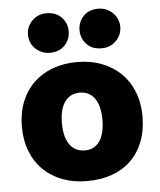

<svg xmlns="http://www.w3.org/2000/svg" viewBox="-53 -769 692 831"><g transform="rotate(-5 293.0 -353.5)"><path d="M92 -637Q92 -672 117 -697.5Q142 -723 179 -723Q221 -723 245 -697.5Q269 -672 269 -637Q269 -602 245 -576.5Q221 -551 179 -551Q161 -551 145 -558Q129 -565 117 -576.5Q105 -588 98.5 -603.5Q92 -619 92 -637ZM316 -637Q316 -672 339.5 -697.5Q363 -723 405 -723Q424 -723 440 -716Q456 -709 468 -697Q480 -685 486.5 -669.5Q493 -654 493 -637Q493 -602 468 -576.5Q443 -551 405 -551Q363 -551 339.5 -576.5Q316 -602 316 -637ZM555 -243Q555 -181 536 -132.5Q517 -84 482.5 -51Q448 -18 400 -1Q352 16 293 16Q234 16 186 -2Q138 -20 103.5 -53.5Q69 -87 50 -135Q31 -183 31 -243Q31 -302 50 -350Q69 -398 103.5 -431.5Q138 -465 186 -483Q234 -501 293 -501Q352 -501 400 -482.5Q448 -464 482.5 -430.5Q517 -397 536 -349Q555 -301 555 -243ZM205 -243Q205 -182 228.5 -149.5Q252 -117 294 -117Q336 -117 358.5 -150Q381 -183 381 -243Q381 -303 358 -335.5Q335 -368 293 -368Q251 -368 228 -335.5Q205 -303 205 -243Z"/></g></svg>

Font: Baloo Bhaina
Style: Regular
Weight: 400
Designer: Manish Minz, Shuchita Grover and Ek Type
Foundry: Ek Type
Version: Version 1.443;PS 1.000;hotconv 16.6.51;makeotf.lib2.5.65220;